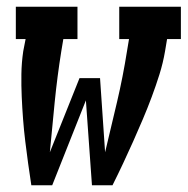

<svg xmlns="http://www.w3.org/2000/svg" viewBox="-20 -550 557 570"><path d="M73 0Q68 -32 63.5 -65Q59 -98 55 -130.5Q51 -163 48.5 -196Q46 -229 44.5 -262.5Q43 -296 43.5 -330Q44 -364 49 -398L56 -434H27V-530H210V-434H168L162 -398Q150 -323 142.5 -248Q135 -173 128 -98L216 -318H277L292 -98Q310 -173 327.5 -247.5Q345 -322 357 -398L363 -434H334V-530H517V-434H476L470 -398Q464 -363 453.5 -329.5Q443 -296 430.5 -262.5Q418 -229 404 -196Q390 -163 375.5 -130.5Q361 -98 345.5 -65Q330 -32 314 0H253L235 -252L135 0Z"/></svg>

Font: Iosevka Curly Slab Oblique
Style: Bold
Weight: 700
Italic angle: -9°
Monospace: yes
Designer: Belleve Invis
Foundry: Belleve Invis
Version: Version 11.1.0; ttfautohint (v1.8.3)